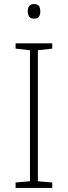

<svg xmlns="http://www.w3.org/2000/svg" viewBox="-20 -928 334 948"><path d="M238 0H57V-27L128 -33V-680L57 -688V-714H238V-688L167 -680V-33L238 -27ZM147 -908Q166 -908 172.5 -898Q179 -888 179 -872Q179 -856 172.5 -846Q166 -836 147 -836Q131 -836 124 -846Q117 -856 117 -872Q117 -888 124 -898Q131 -908 147 -908Z"/></svg>

Font: Noto Sans Khmer UI ExtraLight
Style: Regular
Weight: 200
Designer: Danh Hong and the Monotype Design Team
Foundry: Monotype Imaging Inc.
Version: Version 2.002; ttfautohint (v1.8.4.7-5d5b)